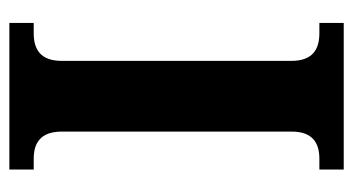

<svg xmlns="http://www.w3.org/2000/svg" viewBox="-192 -562 754 410"><g transform="rotate(-90 185.0 -357.0)"><path d="M28 0H341V-52H319C285 -52 260 -66 260 -112V-602C260 -648 285 -662 319 -662H341V-714H28V-662H51C84 -662 109 -648 109 -602V-111C109 -66 84 -52 51 -52H28Z"/></g></svg>

Font: Noto Serif SemiCondensed
Style: Bold
Weight: 700
Width: 4
Designer: Monotype Design Team
Foundry: Monotype Imaging Inc.
Version: Version 2.015